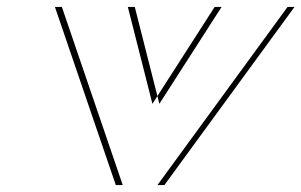

<svg xmlns="http://www.w3.org/2000/svg" viewBox="-20 -533 868 553"><path d="M368.2 -513 439 -234 618.2 -513H828.2L453.5 0H333.5L158.2 -513ZM348.2 -513H138.2L313.5 0H433.5L808.2 -513H598.2L419 -234Z"/></svg>

Font: Hussar Plate
Style: Obl
Weight: 700
Foundry: Cannot Into Space Fonts
Version: Version 0.798247